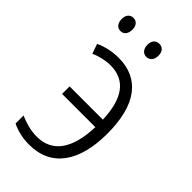

<svg xmlns="http://www.w3.org/2000/svg" viewBox="-226 -776 849 849"><g transform="rotate(45 198.5 -351.5)"><path d="M38 -673C38 -647 51 -631 72 -631C92 -631 105 -646 105 -673C105 -698 92 -713 72 -713C51 -713 38 -698 38 -673ZM199 -673C199 -647 213 -631 233 -631C254 -631 268 -647 268 -673C268 -699 254 -713 233 -713C213 -713 199 -698 199 -673ZM142 10C280 10 352 -94 352 -270C352 -451 279 -542 150 -542C110 -542 71 -533 39 -518L55 -472C82 -485 118 -493 148 -493C242 -493 289 -427 294 -299H86V-252H294C289 -113 238 -39 140 -39C101 -39 66 -50 33 -64V-14C61 0 98 10 142 10Z"/></g></svg>

Font: Noto Sans Display SemiCondensed Light
Style: Regular
Weight: 300
Width: 4
Designer: Monotype Design Team
Foundry: Monotype Imaging Inc.
Version: Version 1.900